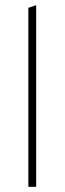

<svg xmlns="http://www.w3.org/2000/svg" viewBox="-20 -718 248 738"><path d="M89 -688 119 -698V0H89Z"/></svg>

Font: Roundo ExtraLight
Style: Regular
Weight: 250
Designer: Namrata Goyal (Gurmukhi), Shiva Nallaperumal (Latin)
Foundry: Indian Type Foundry
Version: Version 1.000;PS 1.0;hotconv 1.0.88;makeotf.lib2.5.647800